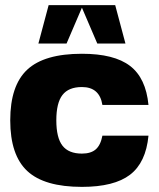

<svg xmlns="http://www.w3.org/2000/svg" viewBox="-20 -720 620 750"><path d="M380 -190H560Q550 -85 488 -37.5Q426 10 300 10Q153 10 86.5 -52Q20 -114 20 -250Q20 -386 86.5 -448Q153 -510 300 -510Q426 -510 488 -462.5Q550 -415 560 -310H380Q369 -380 300 -380Q248 -380 224 -349Q200 -318 200 -250Q200 -182 224 -151Q248 -120 300 -120Q335 -120 354 -136.5Q373 -153 380 -190ZM470 -550H360L300 -690L240 -550H130L170 -700H430Z"/></svg>

Font: Fivo Sans Modern Heavy
Style: Regular
Weight: 900
Designer: Alexander Slobzheninov
Foundry: Alexander Slobzheninov
Version: 1.0